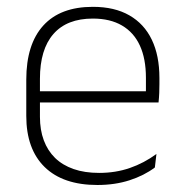

<svg xmlns="http://www.w3.org/2000/svg" viewBox="-20 -518 523 548"><path d="M258 10Q160 10 107.5 -41.2Q55 -92.5 55 -187V-290.5Q55 -391.5 103.5 -445Q152 -498.5 245 -498.5Q307 -498.5 349.2 -474.2Q391.5 -450 413.2 -404.8Q435 -359.5 435 -295.5V-278Q435 -265.5 434.5 -252.8Q434 -240 432.5 -225.5H396Q396.5 -245.5 396.5 -263.2Q396.5 -281 396.5 -296Q396.5 -350.5 379.2 -388Q362 -425.5 328.2 -445.2Q294.5 -465 245 -465Q171 -465 132.5 -421Q94 -377 94 -293V-245V-239V-184.5Q94 -147 105 -117.5Q116 -88 137.2 -67.2Q158.5 -46.5 190 -35.5Q221.5 -24.5 263 -24.5Q310 -24.5 350.5 -38.5Q391 -52.5 426.5 -78.5L422 -40Q391.5 -17 349.8 -3.5Q308 10 258 10ZM422.5 -225.5H75V-257.5H422.5Z"/></svg>

Font: Anek Malayalam Medium ExtraLight
Style: Regular
Weight: 250
Version: Version 1.003